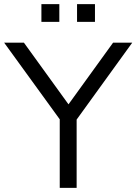

<svg xmlns="http://www.w3.org/2000/svg" viewBox="-33 -912 662 932"><path d="M257 0V-365L275 -308L-13 -705H83L310 -391H289L516 -705H609L322 -308L339 -365V0ZM341 -806V-892H428V-806ZM168 -806V-892H255V-806Z"/></svg>

Font: NunitoSans1
Style: Book
Weight: 400
Designer: Vernon Adams
Foundry: Vernon Adams
Version: Version 3.101;gftools[0.9.27]